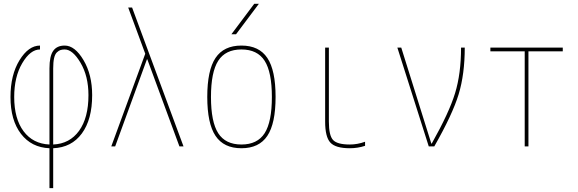

<svg xmlns="http://www.w3.org/2000/svg" viewBox="-20 -770 3040 1010"><path d="M445.3 -269.5Q445.3 -369.1 403.8 -439.5Q362.3 -509.8 320.3 -509.8Q307.6 -509.8 298.3 -506.8Q289.1 -503.9 279.3 -494.6Q269.5 -485.4 264.6 -464.4Q259.8 -443.4 259.8 -410.2V-9.8Q346.7 -13.7 396 -82Q445.3 -150.4 445.3 -269.5ZM240.2 9.8Q145.5 5.9 90.3 -65.9Q35.2 -137.7 35.2 -259.8Q35.2 -376 82.5 -453.1Q129.9 -530.3 190.4 -530.3V-509.8Q139.6 -509.8 97.2 -438Q54.7 -366.2 54.7 -259.8Q54.7 -145.5 104 -79.6Q153.3 -13.7 240.2 -9.8V-410.2Q240.2 -474.6 259.8 -502.4Q279.3 -530.3 320.3 -530.3Q374 -530.3 419.4 -453.6Q464.8 -377 464.8 -269.5Q464.8 -141.6 410.6 -67.9Q356.4 5.9 259.8 9.8V219.7H240.2Z M754.9 -458H752.9L585.9 0H565.4L744.1 -487.3L654.3 -730.5H674.8L945.3 0H923.8Z M1221.7 -589.8H1197.3L1317.4 -750H1341.8ZM1386.2 -55.2Q1342.8 9.8 1250 9.8Q1157.2 9.8 1113.8 -55.2Q1070.3 -120.1 1070.3 -260.3Q1070.3 -400.4 1113.8 -465.3Q1157.2 -530.3 1250 -530.3Q1342.8 -530.3 1386.2 -465.3Q1429.7 -400.4 1429.7 -260.3Q1429.7 -120.1 1386.2 -55.2ZM1127.9 -69.3Q1166 -9.8 1250 -9.8Q1334 -9.8 1372.1 -69.3Q1410.2 -128.9 1410.2 -259.8Q1410.2 -390.6 1372.1 -450.2Q1334 -509.8 1250 -509.8Q1166 -509.8 1127.9 -450.2Q1089.8 -390.6 1089.8 -259.8Q1089.8 -128.9 1127.9 -69.3Z M1710 -519.5V-129.9Q1710 -57.6 1731.9 -33.7Q1753.9 -9.8 1820.3 -9.8Q1860.4 -9.8 1900.4 -24.4V-2.9Q1861.3 9.8 1820.3 9.8Q1745.1 9.8 1717.8 -20Q1690.4 -49.8 1690.4 -129.9V-519.5Z M2249 -14.6H2251Q2342.8 -177.7 2374 -280.3Q2405.3 -382.8 2405.3 -519.5H2424.8Q2424.8 -379.9 2392.6 -273.9Q2360.4 -168 2264.6 0H2235.4L2070.3 -519.5H2090.8Z M2759.8 -500V0H2740.2V-500H2559.6V-519.5H2940.4V-500Z"/></svg>

Font: Mgen+ 1mn thin
Style: Regular
Weight: 100
Designer: [Source Han Sans]
Ryoko NISHIZUKA  (kana & ideographs); Paul D. Hunt (Latin, Greek & Cyrillic); Wenlong ZHANG  (bopomofo
Version: Version 1.059.20150602